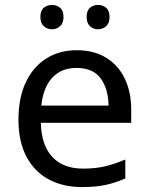

<svg xmlns="http://www.w3.org/2000/svg" viewBox="-20 -750 604 780"><path d="M292 -546Q361 -546 410.5 -516Q460 -486 486.5 -431.5Q513 -377 513 -304V-251H146Q148 -160 192.5 -112.5Q237 -65 317 -65Q368 -65 407.5 -74.5Q447 -84 489 -102V-25Q448 -7 408 1.5Q368 10 313 10Q237 10 178.5 -21Q120 -52 87.5 -113.5Q55 -175 55 -264Q55 -352 84.5 -415Q114 -478 167.5 -512Q221 -546 292 -546ZM291 -474Q228 -474 191.5 -433.5Q155 -393 148 -321H421Q420 -389 389 -431.5Q358 -474 291 -474ZM144 -681Q144 -707 158 -718.5Q172 -730 191 -730Q210 -730 224 -718.5Q238 -707 238 -681Q238 -656 224 -643.5Q210 -631 191 -631Q172 -631 158 -643.5Q144 -656 144 -681ZM332 -681Q332 -707 345.5 -718.5Q359 -730 378 -730Q397 -730 411 -718.5Q425 -707 425 -681Q425 -656 411 -643.5Q397 -631 378 -631Q359 -631 345.5 -643.5Q332 -656 332 -681Z"/></svg>

Font: RS Noto Sans
Style: Regular
Weight: 400
Designer: Monotype Design Team
Foundry: Monotype Imaging Inc.
Version: Version 3.10